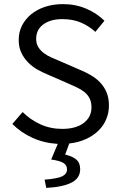

<svg xmlns="http://www.w3.org/2000/svg" viewBox="-20 -688 590 934"><path d="M229 88Q272 94 289 105Q306 116 306 136Q306 158 283 169.5Q260 181 197 186L205 226Q285 222 327.5 200.5Q370 179 370 135Q370 104 351 88Q332 72 297 64L317 10Q362 5 398 -11.5Q434 -28 459 -52.5Q484 -77 497 -108.5Q510 -140 510 -175Q510 -211 498.5 -238.5Q487 -266 467.5 -286.5Q448 -307 421.5 -322.5Q395 -338 365 -350L273 -390Q252 -399 231 -408Q210 -417 193.5 -429.5Q177 -442 166.5 -458.5Q156 -475 156 -499Q156 -544 191 -569.5Q226 -595 283 -595Q334 -595 373 -578.5Q412 -562 444 -533L488 -587Q452 -623 400 -645.5Q348 -668 286 -668Q239 -668 199.5 -655Q160 -642 131.5 -618.5Q103 -595 87 -563.5Q71 -532 71 -494Q71 -458 84 -431Q97 -404 117.5 -383.5Q138 -363 163 -349Q188 -335 213 -325L307 -284Q332 -273 353.5 -263Q375 -253 391 -240Q407 -227 416 -209Q425 -191 425 -165Q425 -119 387.5 -90Q350 -61 282 -61Q225 -61 176 -83.5Q127 -106 90 -143L40 -85Q82 -43 138 -17.5Q194 8 261 12Z"/></svg>

Font: Codetta
Style: Regular
Weight: 400
Italic angle: -11°
Designer: Ulrich Proeller
Foundry: PROSA GmbH
Version: Version 2.00;September 29, 2018;FontCreator 11.5.0.2427 64-b